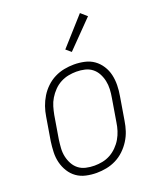

<svg xmlns="http://www.w3.org/2000/svg" viewBox="-141 -842 782 938"><g transform="rotate(-20 250.0 -373.0)"><path d="M199 8Q171 8 144 2Q117 -4 96 -19Q75 -34 61 -56.5Q47 -79 40.5 -105Q34 -131 35 -159Q36 -187 40 -215L60 -335Q64 -361 72.5 -385.5Q81 -410 95 -433Q109 -456 129 -475Q149 -494 173 -506Q197 -518 223 -523Q249 -528 274 -528Q302 -528 329 -522Q356 -516 377 -501Q398 -486 412.5 -463.5Q427 -441 433 -415Q439 -389 438.5 -361Q438 -333 433 -305L413 -185Q409 -159 401 -134.5Q393 -110 378.5 -87Q364 -64 344 -45Q324 -26 300 -14Q276 -2 250 3Q224 8 199 8ZM201 -29Q221 -29 242 -33Q263 -37 282.5 -47.5Q302 -58 318.5 -74.5Q335 -91 346 -110Q357 -129 363.5 -149.5Q370 -170 373 -191L393 -311Q397 -333 398 -355Q399 -377 394.5 -398Q390 -419 380 -437.5Q370 -456 354 -468.5Q338 -481 317 -486Q296 -491 273 -491Q253 -491 232 -487Q211 -483 191 -472.5Q171 -462 155 -445.5Q139 -429 127.5 -410Q116 -391 110 -370.5Q104 -350 100 -329L80 -209Q77 -187 75.5 -165Q74 -143 78.5 -122Q83 -101 93 -82.5Q103 -64 119 -51.5Q135 -39 156.5 -34Q178 -29 201 -29ZM286 -589 260 -611 388 -754 420 -726Z"/></g></svg>

Font: Iosevka SS18 Extralight
Style: Italic
Weight: 200
Italic angle: -9°
Monospace: yes
Designer: Belleve Invis
Foundry: Belleve Invis
Version: Version 25.1.1; ttfautohint (v1.8.4)